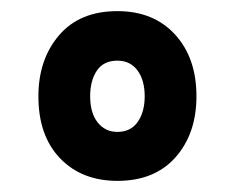

<svg xmlns="http://www.w3.org/2000/svg" viewBox="-20 -592 414 345"><path d="M191 -267Q127 -267 88 -307.5Q49 -348 49 -419Q49 -485 86 -528.5Q123 -572 191 -572Q256 -572 294.5 -530Q333 -488 333 -419Q333 -352 295.5 -309.5Q258 -267 191 -267ZM191 -355Q215 -355 227.5 -373Q240 -391 240 -419Q240 -448 227 -465.5Q214 -483 191 -483Q166 -483 154 -465Q142 -447 142 -419Q142 -389 155.5 -372Q169 -355 191 -355Z"/></svg>

Font: Noto Sans ExtraCondensed
Style: Bold
Weight: 700
Width: 2
Designer: Monotype Design Team
Foundry: Monotype Imaging Inc.
Version: Version 2.013; ttfautohint (v1.8.4.7-5d5b)